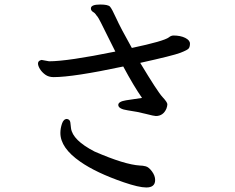

<svg xmlns="http://www.w3.org/2000/svg" viewBox="-20 -780 1040 849"><path d="M627 49Q594 49 527 26Q405 -16 335 -65Q247 -126 247 -192Q247 -212 254 -233Q261 -254 276 -254Q289 -252 291 -239Q293 -226 294 -213Q301 -160 398 -110Q531 -52 599 -48Q611 -48 624.5 -44.5Q638 -41 652 -22Q666 -3 666 16Q666 49 627 49ZM669 -267Q661 -267 624.5 -276.5Q588 -286 545.5 -292Q503 -298 503 -316Q503 -331 537.5 -336.5Q572 -342 608 -347Q571 -400 525 -486Q304 -439 217 -439Q195 -439 180 -450Q165 -461 156.5 -475Q148 -489 148 -499Q148 -512 164 -515L197 -509Q279 -509 490 -552L458 -616Q417 -700 411.5 -706Q406 -712 403 -717Q400 -722 391 -727.5Q382 -733 382 -743Q382 -760 423 -760Q458 -760 466.5 -750.5Q475 -741 494 -699Q513 -657 563 -568Q705 -598 727 -615Q735 -622 746 -623Q778 -623 799 -612.5Q820 -602 820 -587Q820 -574 815 -566.5Q810 -559 777.5 -546.5Q745 -534 600 -502Q677 -374 698.5 -351Q720 -328 720 -319Q720 -311 716 -300Q702 -267 669 -267Z"/></svg>

Font: ToneOZ-Pinyin-WenKai-Medium
Style: Medium
Weight: 700
Designer: Fontworks Inc.
Foundry: ToneOZ
Version: Version 0.240331